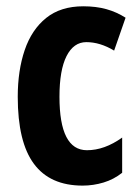

<svg xmlns="http://www.w3.org/2000/svg" viewBox="-20 -577 439 607"><path d="M241.2 9.8Q138.2 9.8 87.2 -59.1Q36.1 -127.9 36.1 -271Q36.1 -354 58.1 -418.7Q80.1 -483.4 126 -520.3Q171.9 -557.1 243.2 -557.1Q283.7 -557.1 316.2 -548.1Q348.6 -539.1 377 -521L340.8 -417Q296.4 -443.8 252.9 -443.8Q212.9 -443.8 190.4 -399.7Q168 -355.5 168 -271Q168 -102.1 254.9 -102.1Q310.5 -102.1 366.2 -142.1V-30.8Q339.8 -9.8 307.4 0Q274.9 9.8 241.2 9.8Z"/></svg>

Font: Open Sans Condensed
Style: Bold
Weight: 700
Width: 3
Designer: Monotype Design Team
Foundry: Monotype Imaging Inc.
Version: Version 3.003; ttfautohint (v1.8.4)